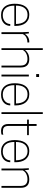

<svg xmlns="http://www.w3.org/2000/svg" viewBox="1414 -2254 848 3717"><g transform="rotate(90 1838.5 -396.0)"><path d="M273 8Q216 8 174.5 -11.5Q133 -31 106 -66.5Q79 -102 66 -150Q53 -198 53 -255Q53 -315 64.5 -366.5Q76 -418 101.5 -456.5Q127 -495 168 -516.5Q209 -538 268 -538Q324 -538 364.5 -517Q405 -496 431 -460.5Q457 -425 469.5 -377Q482 -329 482 -275V-249H90Q90 -200 100 -159Q110 -118 132 -88Q154 -58 189 -41.5Q224 -25 273 -25Q318 -25 350.5 -38Q383 -51 404 -71.5Q425 -92 435.5 -118Q446 -144 446 -170H482Q482 -140 471 -108.5Q460 -77 435.5 -51Q411 -25 371 -8.5Q331 8 273 8ZM445 -281Q444 -329 433.5 -370Q423 -411 401.5 -441Q380 -471 346.5 -488Q313 -505 267 -505Q221 -505 187.5 -488Q154 -471 132.5 -441Q111 -411 100.5 -370Q90 -329 90 -281Z M640 0H604V-400L598 -530H628L636 -453Q645 -467 658.5 -482Q672 -497 690.5 -509.5Q709 -522 733 -530Q757 -538 787 -538Q791 -538 794.5 -537.5Q798 -537 802 -537V-502Q764 -502 736 -493Q708 -484 688.5 -470.5Q669 -457 657.5 -441.5Q646 -426 640 -412Z M1286 0H1250V-370Q1250 -439 1217 -471Q1184 -503 1123 -503Q1087 -503 1058.5 -495Q1030 -487 1008.5 -474.5Q987 -462 972.5 -446Q958 -430 949 -414V0H913V-800H949V-457Q973 -490 1017 -514Q1061 -538 1127 -538Q1208 -538 1247 -496Q1286 -454 1286 -380Z M1461 0H1425V-530H1461ZM1471 -672H1415V-728H1471Z M1812 8Q1755 8 1713.5 -11.5Q1672 -31 1645 -66.5Q1618 -102 1605 -150Q1592 -198 1592 -255Q1592 -315 1603.5 -366.5Q1615 -418 1640.5 -456.5Q1666 -495 1707 -516.5Q1748 -538 1807 -538Q1863 -538 1903.5 -517Q1944 -496 1970 -460.5Q1996 -425 2008.5 -377Q2021 -329 2021 -275V-249H1629Q1629 -200 1639 -159Q1649 -118 1671 -88Q1693 -58 1728 -41.5Q1763 -25 1812 -25Q1857 -25 1889.5 -38Q1922 -51 1943 -71.5Q1964 -92 1974.5 -118Q1985 -144 1985 -170H2021Q2021 -140 2010 -108.5Q1999 -77 1974.5 -51Q1950 -25 1910 -8.5Q1870 8 1812 8ZM1984 -281Q1983 -329 1972.5 -370Q1962 -411 1940.5 -441Q1919 -471 1885.5 -488Q1852 -505 1806 -505Q1760 -505 1726.5 -488Q1693 -471 1671.5 -441Q1650 -411 1639.5 -370Q1629 -329 1629 -281Z M2188 0H2152V-800H2188Z M2520 8Q2493 8 2467.5 2Q2442 -4 2423 -20Q2404 -36 2392.5 -63.5Q2381 -91 2381 -135V-496H2296V-530H2381V-680H2418V-530H2597V-496H2418V-142Q2418 -108 2425 -85.5Q2432 -63 2446 -50Q2460 -37 2480.5 -32Q2501 -27 2528 -27Q2564 -27 2587 -36V-3Q2577 2 2559.5 5Q2542 8 2520 8Z M2912 8Q2855 8 2813.5 -11.5Q2772 -31 2745 -66.5Q2718 -102 2705 -150Q2692 -198 2692 -255Q2692 -315 2703.5 -366.5Q2715 -418 2740.5 -456.5Q2766 -495 2807 -516.5Q2848 -538 2907 -538Q2963 -538 3003.5 -517Q3044 -496 3070 -460.5Q3096 -425 3108.5 -377Q3121 -329 3121 -275V-249H2729Q2729 -200 2739 -159Q2749 -118 2771 -88Q2793 -58 2828 -41.5Q2863 -25 2912 -25Q2957 -25 2989.5 -38Q3022 -51 3043 -71.5Q3064 -92 3074.5 -118Q3085 -144 3085 -170H3121Q3121 -140 3110 -108.5Q3099 -77 3074.5 -51Q3050 -25 3010 -8.5Q2970 8 2912 8ZM3084 -281Q3083 -329 3072.5 -370Q3062 -411 3040.5 -441Q3019 -471 2985.5 -488Q2952 -505 2906 -505Q2860 -505 2826.5 -488Q2793 -471 2771.5 -441Q2750 -411 2739.5 -370Q2729 -329 2729 -281Z M3616 0H3580V-370Q3580 -439 3547 -471Q3514 -503 3453 -503Q3417 -503 3388.5 -495Q3360 -487 3338.5 -474.5Q3317 -462 3302.5 -446Q3288 -430 3279 -414V0H3243V-400L3237 -530H3267L3275 -450Q3333 -538 3457 -538Q3538 -538 3577 -496Q3616 -454 3616 -380Z"/></g></svg>

Font: Tanohe Sans ExtraLight
Style: Regular
Weight: 250
Designer: Village Type and Design LLC & Cristiano Sobral
Foundry: Cooper Hewitt Smithsonian Design Museum
Version: Version 1.00;May 30, 2020;FontCreator 12.0.0.2522 64-bit; tt